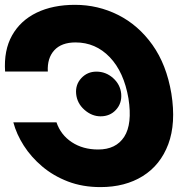

<svg xmlns="http://www.w3.org/2000/svg" viewBox="-55 -757 787 787"><path d="M-34.1 -463.8H141Q138.1 -518.8 167.6 -551Q197.1 -583.1 254.6 -583.1Q337 -583.1 395.1 -522.4Q453.1 -461.6 471.6 -353.3Q487.9 -248.6 454.2 -196.4Q420.5 -144.2 347.3 -144.2Q284.8 -144.2 239.3 -174.2Q193.9 -204.2 176.5 -255.7H-0.4Q12.4 -207.4 42.4 -160.3Q72.4 -113.3 117.9 -74.8Q163.4 -36.2 223.4 -13.1Q283.4 9.9 356.9 9.9Q457.7 9.9 530.2 -35.2Q602.6 -80.3 634.8 -166Q666.9 -251.8 647.4 -373.9Q627.5 -492.2 569.8 -573.2Q512.1 -654.1 429.3 -695.7Q346.6 -737.2 252.5 -737.2Q161.6 -737.2 95.2 -705.1Q28.8 -672.9 -5.5 -611.9Q-39.8 -550.8 -34.1 -463.8ZM357.2 -280.2Q396 -280.2 420.5 -307Q445 -333.8 441.8 -372.5Q438.2 -410.5 408.6 -437Q378.9 -463.4 340.2 -463.4Q303.3 -463.4 278.4 -436.8Q253.6 -410.2 257.1 -372.5Q260.7 -333.8 291 -307Q321.4 -280.2 357.2 -280.2Z"/></svg>

Font: Inter UI Extra Bold
Style: Italic
Weight: 800
Italic angle: 9.39999°
Designer: Rasmus Andersson
Foundry: rsms
Version: 3.2;8d6f07862